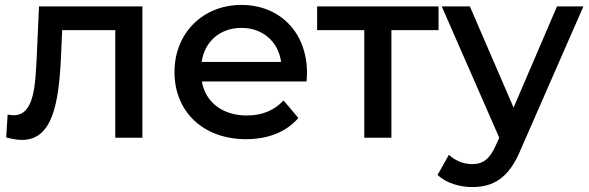

<svg xmlns="http://www.w3.org/2000/svg" viewBox="-20 -558 2387 778"><path d="M5 -1C29 5 50 9 69 9C192 9 218 -137 227 -325L232 -436H447V0H557V-532H138L129 -331C123 -215 120 -91 35 -91C28 -91 20 -92 11 -94Z M797 -307C809 -390 872 -445 958 -445C1045 -445 1108 -389 1119 -307ZM977 6C1067 6 1141 -24 1189 -80L1129 -151C1091 -110 1041 -90 980 -90C881 -90 812 -145 798 -228H1222C1223 -239 1224 -253 1224 -262C1224 -427 1114 -538 958 -538C802 -538 687 -424 687 -266C687 -107 802 6 977 6Z M1566 -436H1757V-532H1265V-436H1456V0H1566Z M1884 -532H1770L2003 0L1990 29C1965 86 1938 107 1893 107C1858 107 1824 93 1799 69L1753 151C1787 183 1841 200 1893 200C1978 200 2042 165 2090 48L2344 -532H2237L2061 -122Z"/></svg>

Font: Montserrat-Alt1 SemBd
Style: Regular
Weight: 600
Designer: Differentunic
Foundry: Differentunic
Version: Version 7.222